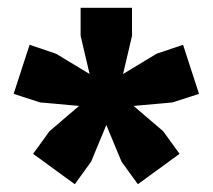

<svg xmlns="http://www.w3.org/2000/svg" viewBox="-20 -828 546 493"><path d="M323 -556 399 -491 441 -433 334 -355 292 -413 253 -507 214 -413 172 -355 65 -433 107 -491 183 -556 83 -565 15 -587 56 -713 124 -690 210 -638 187 -736V-808H319V-736L296 -638L382 -690L450 -713L491 -587L423 -565Z"/></svg>

Font: Encode Sans Condensed Black
Style: Regular
Weight: 900
Width: 3
Designer: Multiple Designers
Foundry: Impallari Type
Version: Version 3.000; ttfautohint (v1.8.3) -l 8 -r 50 -G 200 -x 14 